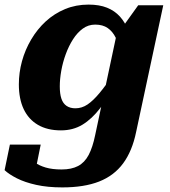

<svg xmlns="http://www.w3.org/2000/svg" viewBox="-47 -570 739 835"><path d="M367 17 461 -425 468 -427 554 -547H663L545 4Q528 87 488.5 140.5Q449 194 384 219.5Q319 245 224 245Q160 245 110.5 234Q61 223 26.5 205.5Q-8 188 -27 170L-4 59H130L104 188Q91 185 83 175Q75 165 71.5 152Q68 139 69 127Q70 115 75 109Q87 123 105 136.5Q123 150 151.5 158.5Q180 167 221 167Q264 167 292.5 152Q321 137 338.5 104Q356 71 367 17ZM526 -368 476 -344Q469 -380 456 -406.5Q443 -433 421.5 -448Q400 -463 367 -463Q337 -463 313 -445.5Q289 -428 270.5 -399Q252 -370 239 -334.5Q226 -299 219.5 -262.5Q213 -226 213 -194Q213 -162 220 -141Q227 -120 242.5 -109.5Q258 -99 281 -99Q309 -99 333.5 -115.5Q358 -132 385.5 -165Q413 -198 446 -247L463 -212Q425 -147 389 -100Q353 -53 312 -28Q271 -3 218 -3Q159 -3 118 -27Q77 -51 56 -95.5Q35 -140 35 -203Q35 -254 48.5 -303.5Q62 -353 88.5 -398Q115 -443 152 -477Q189 -511 236 -530.5Q283 -550 338 -550Q385 -550 418.5 -536.5Q452 -523 474.5 -498Q497 -473 509.5 -440Q522 -407 526 -368Z"/></svg>

Font: Roboto Serif
Style: Bold Italic
Weight: 700
Italic angle: -10°
Designer: Greg Gazdowicz
Foundry: Commercial Type
Version: Version 1.008